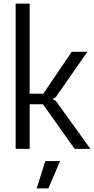

<svg xmlns="http://www.w3.org/2000/svg" viewBox="-20 -828 523 1068"><path d="M232 68H314L249 220H184ZM67 -808H145V-307H221L379 -540H466L290 -287L274 -278V-276L291 -266L483 0H395L219 -248H145V0H67Z"/></svg>

Font: Encode Sans Condensed
Style: Regular
Weight: 400
Designer: Pablo Impallari, Andres Torresi
Foundry: Pablo Impallari, Andres Torresi
Version: Version 1.000; ttfautohint (v1.00) -l 8 -r 50 -G 200 -x 14 -